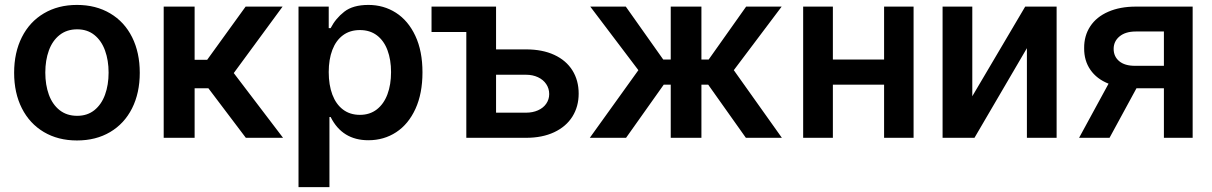

<svg xmlns="http://www.w3.org/2000/svg" viewBox="-20 -557 4899 776"><path d="M37.1 -262.7Q37.1 -344.7 68.4 -406.7Q99.6 -468.8 157.2 -502.9Q214.8 -537.1 291 -537.1Q367.7 -537.1 425.3 -502.9Q482.9 -468.8 513.9 -406.7Q544.9 -344.7 544.9 -262.7Q544.9 -181.2 513.7 -119.1Q482.4 -57.1 425 -23.2Q367.7 10.7 291 10.7Q214.8 10.7 157.2 -23.4Q99.6 -57.6 68.4 -119.4Q37.1 -181.2 37.1 -262.7ZM418.9 -263.7Q418.9 -313 404.5 -352.8Q390.1 -392.6 361.6 -415.5Q333 -438.5 292 -438.5Q250 -438.5 220.9 -415.5Q191.9 -392.6 177.5 -353Q163.1 -313.5 163.1 -263.7Q163.1 -213.9 177.5 -174.3Q191.9 -134.8 220.9 -111.8Q250 -88.9 292 -88.9Q333 -88.9 361.6 -111.8Q390.1 -134.8 404.5 -174.3Q418.9 -213.9 418.9 -263.7Z M641.6 -530.3H766.6V-315.4H817.4L972.7 -530.3H1122.1L924.8 -261.7L1124 0H973.6L822.3 -200.2H766.6V0H641.6Z M1186.5 -530.3H1308.6V-443.4H1316.4Q1336.4 -482.4 1371.6 -509.8Q1406.7 -537.1 1468.8 -537.1Q1530.8 -537.1 1580.3 -505.4Q1629.9 -473.6 1658.7 -412.1Q1687.5 -350.6 1687.5 -264.6Q1687.5 -179.2 1659.2 -117.2Q1630.9 -55.2 1581.3 -22.7Q1531.7 9.8 1468.8 9.8Q1363.3 9.8 1316.4 -84H1311.5V199.2H1186.5ZM1434.6 -92.8Q1474.6 -92.8 1502.9 -114.7Q1531.2 -136.7 1545.9 -175.8Q1560.5 -214.8 1560.5 -265.6Q1560.5 -315.4 1546.1 -354Q1531.7 -392.6 1503.4 -414.1Q1475.1 -435.5 1434.6 -435.5Q1394.5 -435.5 1366.2 -414.6Q1337.9 -393.6 1323.2 -355.2Q1308.6 -316.9 1308.6 -265.6Q1308.6 -213.9 1323.2 -174.8Q1337.9 -135.7 1366.2 -114.3Q1394.5 -92.8 1434.6 -92.8Z M1984.9 -357.4H2106Q2172.4 -357.4 2220.2 -335.2Q2268.1 -313 2293.5 -272.5Q2318.8 -231.9 2318.8 -178.7Q2318.8 -126.5 2293.5 -85.9Q2268.1 -45.4 2220 -22.7Q2171.9 0 2106 0H1864.7V-427.7H1724.1V-530.3H1984.9ZM2106 -101.6Q2132.8 -101.6 2154.3 -111.1Q2175.8 -120.6 2187.7 -137.9Q2199.7 -155.3 2199.7 -176.8Q2199.7 -199.2 2187.7 -217Q2175.8 -234.9 2154.3 -244.9Q2132.8 -254.9 2106 -254.9H1984.9V-101.6Z M2560.1 -273.4 2365.7 -530.3H2509.3L2660.6 -316.4H2690.9V-530.3H2814.9V-316.4H2844.2L2995.6 -530.3H3139.2L2945.8 -273.4L3140.1 0H2994.6L2842.3 -214.8H2814.9V0H2690.9V-214.8H2662.6L2510.3 0H2363.8Z M3346.2 -316.4H3553.2V-530.3H3672.4V0H3553.2V-214.8H3346.2V0H3226.1V-530.3H3346.2Z M4123.5 -530.3H4250.5V0H4130.4V-362.3L3918.5 0H3789.6V-530.3H3909.7V-168Z M4684.1 -200.2H4573.2L4464.4 0H4341.3L4460.4 -218.8Q4412.6 -237.8 4387 -274.9Q4361.3 -312 4361.8 -362.3Q4361.3 -412.6 4386.5 -450.7Q4411.6 -488.8 4459.2 -509.5Q4506.8 -530.3 4570.8 -530.3H4800.3V0H4684.1ZM4566.9 -291H4684.1V-429.7H4570.8Q4528.8 -429.7 4504.9 -409.9Q4481 -390.1 4481 -359.4Q4481 -328.6 4503.4 -309.8Q4525.9 -291 4566.9 -291Z"/></svg>

Font: Pretendard Std SemiBold
Style: Regular
Weight: 600
Designer: Base glyphs from Inter by Rasmus Andersson; Hangeul glyphs from Noto Sans CJK(Source Han Sans) by Jang Soo-young and Kan
Foundry: Kil Hyung-jin
Version: Version 1.309